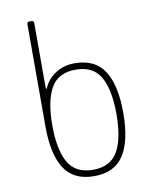

<svg xmlns="http://www.w3.org/2000/svg" viewBox="-81 -762 668 831"><g transform="rotate(-10 253.0 -346.0)"><path d="M95 -240V-690Q95 -700 105 -700H115Q125 -700 125 -690V-418Q125 -400 127 -400Q129 -400 132 -407Q147 -441 182.5 -464.5Q218 -488 266 -488Q356 -488 396.5 -425Q437 -362 437 -240Q437 -118 396.5 -55Q356 8 266 8Q176 8 135.5 -55Q95 -118 95 -240ZM266 -20Q343 -20 375 -76.5Q407 -133 407 -240Q407 -347 375 -403.5Q343 -460 266 -460Q189 -460 157 -403.5Q125 -347 125 -240Q125 -133 157 -76.5Q189 -20 266 -20Z"/></g></svg>

Font: Barlow GEO Thin
Style: Regular
Weight: 100
Designer: Jeremy Tribby
Foundry: Tribby Type
Version: Version 1.408